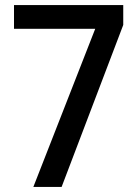

<svg xmlns="http://www.w3.org/2000/svg" viewBox="-20 -734 543 754"><path d="M354 -621H35V-714H464V-636L222 0H111Z"/></svg>

Font: Noto Sans Gurmukhi UI SemiCondensed Medium
Style: Regular
Weight: 500
Width: 4
Designer: Jelle Bosma - Monotype Design Team
Foundry: Monotype Imaging Inc.
Version: Version 2.004; ttfautohint (v1.8.4.7-5d5b)